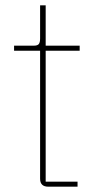

<svg xmlns="http://www.w3.org/2000/svg" viewBox="-20 -703 366 723"><path d="M162 0Q131 0 131 -30V-512H33V-531H107Q121 -531 126 -537Q131 -543 131 -558V-683H152V-531H280V-512H152V-19H272V0Z"/></svg>

Font: IBM Plex Sans JP Thin
Style: Regular
Weight: 100
Designer: Mike Abbink; Paul van der Laan; Pieter van Rosmalen; Wujin Sim; Yejin Wi; Jinhee Kim; Boomi Park; Yona Kim; Kichan Ma
Foundry: Sandoll Inc.
Version: Version 1.001